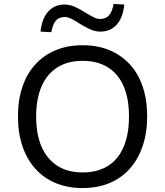

<svg xmlns="http://www.w3.org/2000/svg" viewBox="-20 -943 836 972"><path d="M398 9Q323 9 262.5 -16Q202 -41 159.5 -88Q117 -135 94 -202Q71 -269 71 -353Q71 -437 93.5 -503.5Q116 -570 159 -617Q202 -664 262 -689Q322 -714 398 -714Q474 -714 534 -689Q594 -664 637 -617.5Q680 -571 702.5 -504Q725 -437 725 -354Q725 -270 702 -203Q679 -136 636.5 -88.5Q594 -41 534 -16Q474 9 398 9ZM398 -70Q473 -70 525.5 -102.5Q578 -135 605.5 -198.5Q633 -262 633 -353Q633 -445 605.5 -507.5Q578 -570 525.5 -602.5Q473 -635 398 -635Q324 -635 271.5 -602.5Q219 -570 191 -507Q163 -444 163 -353Q163 -262 191 -199Q219 -136 271.5 -103Q324 -70 398 -70ZM240 -780 185 -783Q192 -849 224 -884.5Q256 -920 306 -920Q333 -920 358 -909Q383 -898 411 -880Q437 -864 454.5 -855.5Q472 -847 487 -847Q517 -847 533 -866.5Q549 -886 555 -923L609 -920Q603 -854 571 -818.5Q539 -783 488 -783Q462 -783 436.5 -794.5Q411 -806 382 -824Q358 -840 340 -848.5Q322 -857 307 -857Q278 -857 262 -837.5Q246 -818 240 -780Z"/></svg>

Font: Nunito Sans 9pt
Style: Regular
Weight: 400
Version: Version 3.101;gftools[0.9.27]